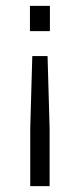

<svg xmlns="http://www.w3.org/2000/svg" viewBox="-20 -634 272 654"><path d="M82 -614H150V-528H82ZM83 -197 90 -443H142L149 -197V0H83Z"/></svg>

Font: Athiti
Style: Regular
Weight: 400
Designer: CadsonDemak Team
Foundry: CadsonDemak
Version: Version 1.033